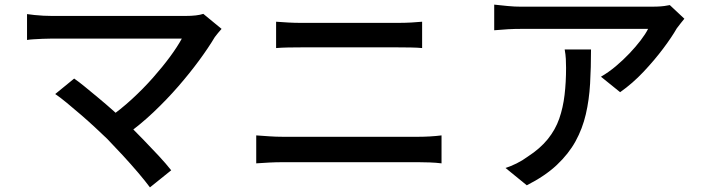

<svg xmlns="http://www.w3.org/2000/svg" viewBox="-20 -757 3040 831"><path d="M939 -632Q931 -623 923.5 -614Q916 -605 910 -597Q882 -550 841.5 -495Q801 -440 751.5 -383Q702 -326 644.5 -271.5Q587 -217 524 -172L445 -243Q501 -282 550.5 -327.5Q600 -373 642 -420.5Q684 -468 716 -511.5Q748 -555 767 -590Q748 -590 712 -590Q676 -590 629 -590Q582 -590 530 -590Q478 -590 426 -590Q374 -590 329 -590Q284 -590 251.5 -590Q219 -590 205 -590Q185 -590 164 -589Q143 -588 125.5 -587Q108 -586 97 -584V-696Q111 -694 129.5 -692Q148 -690 168 -689Q188 -688 205 -688Q217 -688 249 -688Q281 -688 326 -688Q371 -688 423.5 -688Q476 -688 530 -688Q584 -688 633.5 -688Q683 -688 722 -688Q761 -688 783 -688Q833 -688 860 -697ZM444 -156Q421 -178 391.5 -205.5Q362 -233 330 -260.5Q298 -288 269 -312Q240 -336 219 -350L301 -417Q320 -404 347.5 -381.5Q375 -359 407.5 -332Q440 -305 472.5 -276Q505 -247 533 -221Q565 -189 600 -153Q635 -117 667 -82.5Q699 -48 721 -20L629 54Q609 27 578 -9.5Q547 -46 511.5 -84.5Q476 -123 444 -156Z M1175 -663Q1200 -661 1228 -659.5Q1256 -658 1281 -658Q1299 -658 1333.5 -658Q1368 -658 1411 -658Q1454 -658 1500 -658Q1546 -658 1587 -658Q1628 -658 1659 -658Q1690 -658 1703 -658Q1732 -658 1759.5 -659.5Q1787 -661 1807 -663V-549Q1787 -551 1758 -551.5Q1729 -552 1703 -552Q1691 -552 1659 -552Q1627 -552 1583.5 -552Q1540 -552 1493 -552Q1446 -552 1402.5 -552Q1359 -552 1327 -552Q1295 -552 1282 -552Q1255 -552 1227 -551.5Q1199 -551 1175 -549ZM1089 -171Q1117 -169 1146 -167Q1175 -165 1203 -165Q1216 -165 1251 -165Q1286 -165 1335.5 -165Q1385 -165 1441.5 -165Q1498 -165 1554 -165Q1610 -165 1659.5 -165Q1709 -165 1744 -165Q1779 -165 1791 -165Q1815 -165 1841 -166.5Q1867 -168 1891 -171V-50Q1867 -53 1839.5 -54Q1812 -55 1791 -55Q1779 -55 1744 -55Q1709 -55 1659.5 -55Q1610 -55 1554 -55Q1498 -55 1441.5 -55Q1385 -55 1335.5 -55Q1286 -55 1251 -55Q1216 -55 1203 -55Q1175 -55 1145.5 -53.5Q1116 -52 1089 -50Z M2942 -676Q2935 -668 2925.5 -655.5Q2916 -643 2909 -634Q2888 -597 2850.5 -547Q2813 -497 2765.5 -446.5Q2718 -396 2664 -358L2581 -425Q2614 -444 2645.5 -470.5Q2677 -497 2704.5 -526Q2732 -555 2753 -582.5Q2774 -610 2785 -632Q2771 -632 2737.5 -632Q2704 -632 2657.5 -632Q2611 -632 2558.5 -632Q2506 -632 2454 -632Q2402 -632 2357 -632Q2312 -632 2280 -632Q2248 -632 2237 -632Q2207 -632 2179 -630.5Q2151 -629 2119 -626V-737Q2147 -734 2177 -731Q2207 -728 2237 -728Q2248 -728 2281 -728Q2314 -728 2360.5 -728Q2407 -728 2461 -728Q2515 -728 2569 -728Q2623 -728 2670 -728Q2717 -728 2750 -728Q2783 -728 2796 -728Q2807 -728 2823.5 -728.5Q2840 -729 2855.5 -731Q2871 -733 2879 -735ZM2538 -543Q2538 -465 2534 -395Q2530 -325 2515.5 -262.5Q2501 -200 2471 -145.5Q2441 -91 2390 -43Q2339 5 2260 45L2168 -30Q2190 -37 2215.5 -49.5Q2241 -62 2264 -79Q2318 -114 2351 -155Q2384 -196 2400.5 -243.5Q2417 -291 2423.5 -346Q2430 -401 2430 -463Q2430 -483 2429 -502Q2428 -521 2424 -543Z"/></svg>

Font: Noto Sans JP Thin Medium
Style: Regular
Weight: 500
Version: Version 2.004-H2;hotconv 1.0.118;makeotfexe 2.5.65603